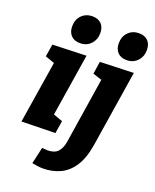

<svg xmlns="http://www.w3.org/2000/svg" viewBox="-184 -899 1009 1247"><g transform="rotate(20 320.5 -275.5)"><path d="M34 5 115 -504 174 -399 38 -447 52 -533 285 -541 204 -29 146 -136 281 -87 267 0ZM216 -603Q176 -603 154 -626.5Q132 -650 132 -689Q132 -736 161 -765.5Q190 -795 235 -795Q274 -795 296.5 -772.5Q319 -750 319 -709Q319 -664 290.5 -633.5Q262 -603 216 -603ZM193 235 219 120Q230 121 239 122Q248 123 257 123Q305 123 328 97.5Q351 72 358 27L431 -441L443 -422L367 -447L380 -533L612 -541L529 -13Q513 85 475 141Q437 197 383.5 220.5Q330 244 269 244Q247 244 230 241Q213 238 193 235ZM538 -603Q498 -603 476 -626.5Q454 -650 454 -689Q454 -736 483 -765.5Q512 -795 557 -795Q596 -795 618.5 -772.5Q641 -750 641 -709Q641 -664 612.5 -633.5Q584 -603 538 -603Z"/></g></svg>

Font: Bitter Thin ExtraBold
Style: Italic
Weight: 800
Italic angle: -9°
Version: Version 2.002